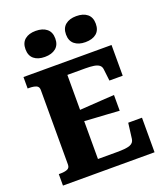

<svg xmlns="http://www.w3.org/2000/svg" viewBox="-168 -1065 1021 1180"><g transform="rotate(-20 343.0 -475.5)"><path d="M637 -226V0H38V-75H49Q76 -75 93.5 -82Q111 -89 111 -111V-599Q111 -621 93.5 -628Q76 -635 49 -635H38V-710H614V-509H527L518 -586Q516 -604 503.5 -613.5Q491 -623 468.5 -626.5Q446 -630 413 -630H296V-80H418Q448 -80 469.5 -82Q491 -84 504.5 -89Q518 -94 525 -102.5Q532 -111 534 -124L547 -226ZM274 -400Q316 -403 357.5 -405.5Q399 -408 440.5 -411Q482 -414 523 -416V-313Q482 -316 440.5 -318.5Q399 -321 357.5 -323.5Q316 -326 274 -329ZM303 -866Q303 -824 276.5 -802.5Q250 -781 205 -781Q160 -781 134 -802.5Q108 -824 108 -866Q108 -908 134 -929.5Q160 -951 205 -951Q250 -951 276.5 -929.5Q303 -908 303 -866ZM568 -866Q568 -824 542 -802.5Q516 -781 470 -781Q426 -781 399.5 -802.5Q373 -824 373 -866Q373 -908 399.5 -929.5Q426 -951 470 -951Q516 -951 542 -929.5Q568 -908 568 -866Z"/></g></svg>

Font: Roboto Serif
Style: Bold
Weight: 700
Designer: Greg Gazdowicz
Foundry: Commercial Type
Version: Version 1.008